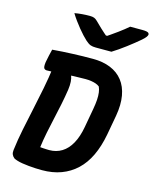

<svg xmlns="http://www.w3.org/2000/svg" viewBox="-137 -1041 909 1137"><g transform="rotate(15 317.0 -473.0)"><path d="M448 -779Q436 -779 418 -779Q400 -779 381.5 -779Q363 -779 352 -779Q333 -779 320 -783.5Q307 -788 289 -804Q277 -815 263 -830Q249 -845 234 -863.5Q219 -882 204 -902.5Q189 -923 177 -943Q198 -947 222 -949Q246 -951 270 -951Q287 -951 297 -947Q307 -943 317 -933Q332 -918 353.5 -897.5Q375 -877 412 -846L361 -863Q377 -864 394 -863.5Q411 -863 428 -863L371 -844Q422 -878 457.5 -904Q493 -930 517 -951H591Q608 -951 617.5 -949Q627 -947 630.5 -943Q634 -939 634 -933Q633 -927 627 -918.5Q621 -910 604 -895Q589 -882 569.5 -866.5Q550 -851 529 -835Q508 -819 487 -804.5Q466 -790 448 -779ZM551 -299Q537 -224 510 -167Q483 -110 442.5 -72Q402 -34 349.5 -14.5Q297 5 232 5Q213 5 192 4Q171 3 150.5 1Q130 -1 111 -4Q92 -7 78 -11.5Q64 -16 57 -20Q46 -29 41.5 -40Q37 -51 39 -67Q47 -132 60.5 -198Q74 -264 88.5 -331Q103 -398 116.5 -466.5Q130 -535 139 -605L264 -604L253 -584Q260 -567 261.5 -545Q263 -523 259 -495Q252 -449 242.5 -402.5Q233 -356 222.5 -310Q212 -264 202.5 -217Q193 -170 187 -124Q196 -123 205.5 -122.5Q215 -122 224 -121.5Q233 -121 243 -121Q286 -121 320 -142Q354 -163 377 -204.5Q400 -246 411 -307L432 -424Q438 -457 439.5 -482Q441 -507 438.5 -526.5Q436 -546 429 -561Q419 -569 406 -573.5Q393 -578 377 -580.5Q361 -583 341 -583Q303 -583 269 -581.5Q235 -580 205 -578Q175 -576 150 -574.5Q125 -573 106 -573Q98 -573 92.5 -578Q87 -583 86.5 -593.5Q86 -604 88 -619Q92 -641 96.5 -660.5Q101 -680 106 -700Q137 -703 168 -704.5Q199 -706 230 -707.5Q261 -709 292.5 -709.5Q324 -710 354 -710Q415 -710 461.5 -691Q508 -672 537 -635Q566 -598 575.5 -544Q585 -490 573 -421Z"/></g></svg>

Font: Rec Mono Semicasual
Style: Bold Italic
Weight: 700
Italic angle: -10°
Version: Version 1.085; ttfautohint (v1.8.4.7-5d5b)